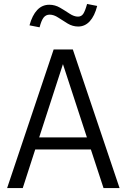

<svg xmlns="http://www.w3.org/2000/svg" viewBox="-20 -950 640 970"><path d="M16 0 251 -700H348L584 0H503L439 -195H158L95 0ZM178 -256H419L298 -626ZM180 -812 129 -822Q143 -873 168 -899.5Q193 -926 229 -926Q258 -926 283.5 -911Q309 -896 331.5 -881Q354 -866 374 -866Q391 -866 400.5 -880Q410 -894 420 -930L471 -920Q458 -869 433.5 -842.5Q409 -816 375 -816Q347 -816 322 -831Q297 -846 274.5 -861Q252 -876 231 -876Q212 -876 200.5 -861.5Q189 -847 180 -812Z"/></svg>

Font: Red Hat Mono
Style: Regular
Weight: 400
Designer: Pentagram, MCKL
Foundry: Pentagram, MCKL
Version: Version 1.023